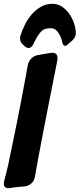

<svg xmlns="http://www.w3.org/2000/svg" viewBox="-76 -996 418 1008"><path d="M322 -821Q322 -801 304 -784L300 -780Q299 -779 289 -771L282 -765Q282 -763 275 -759Q268 -755 266 -755Q255 -755 250 -776L247 -790Q239 -814 225 -831Q211 -848 192 -848Q160 -848 144.5 -834.5Q129 -821 115 -795Q111 -788 106.5 -779.5Q102 -771 97 -761Q88 -744 74 -744Q65 -744 54 -753L49 -758Q45 -762 43 -763Q34 -771 31.5 -780.5Q29 -790 29 -796Q29 -798 31 -808Q40 -837 55 -867Q70 -897 91 -921Q112 -945 139 -960.5Q166 -976 200 -976Q227 -976 249.5 -961Q272 -946 288 -923Q304 -900 313 -873Q322 -846 322 -821ZM-20 -9Q-23 -9 -25.5 -8.5Q-28 -8 -30 -8Q-56 -8 -56 -31Q-56 -34 -55.5 -37.5Q-55 -41 -54 -46Q-49 -66 -43 -88.5Q-37 -111 -32 -135Q-9 -244 12.5 -351Q34 -458 54 -567L70 -654Q74 -675 89 -689.5Q104 -704 124 -707L188 -718Q191 -718 193.5 -718.5Q196 -719 198 -719Q226 -719 226 -691Q226 -682 225 -679L208 -593Q201 -560 195 -527Q189 -494 182 -462Q168 -392 153 -314Q138 -236 124 -161L107 -66Q103 -46 88 -32.5Q73 -19 51 -17Q38 -16 25.5 -15Q13 -14 -1 -12Z"/></svg>

Font: Bangerz 2
Style: Regular
Weight: 400
Designer: vernon adams
Foundry: Vernon Adams
Version: Version 2.10;December 28, 2023;FontCreator 13.0.0.2683 64-bi